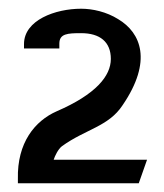

<svg xmlns="http://www.w3.org/2000/svg" viewBox="-20 -814 375 440"><path d="M21 -394H298L317 -448H103C106 -457 113 -472 122 -479C176 -518 229 -524 261 -573C330 -674 303 -739 251 -770C224 -787 192 -794 166 -794C107 -794 35 -768 35 -713V-703H116V-714C116 -737 135 -738 166 -738C209 -738 234 -718 234 -679C234 -640 200 -598 110 -559C60 -537 19 -487 21 -404Z"/></svg>

Font: Charger Sport
Style: DfBdNrw
Weight: 400
Designer: Jasper
Foundry: Cannot Into Space Fonts
Version: Version 1.1